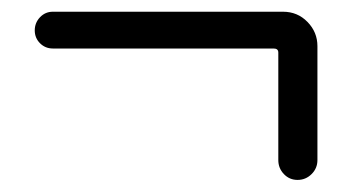

<svg xmlns="http://www.w3.org/2000/svg" viewBox="-20 -418 589 321"><path d="M445.3 -150.4V-330.1Q445.3 -336.9 437.5 -336.9H68.4Q55.7 -336.9 46.9 -345.7Q38.1 -354.5 38.1 -367.2Q38.1 -379.9 46.9 -389.2Q55.7 -398.4 68.4 -398.4H453.1Q477.5 -398.4 494.1 -381.3Q510.7 -364.3 510.7 -340.8V-150.4Q510.7 -136.7 501 -127Q491.2 -117.2 477.5 -117.2Q463.9 -117.2 454.6 -127Q445.3 -136.7 445.3 -150.4Z"/></svg>

Font: Gen Jyuu Gothic P Normal
Style: Regular
Weight: 300
Designer: [Source Han Sans]
Ryoko NISHIZUKA  (kana & ideographs); Paul D. Hunt (Latin, Greek & Cyrillic); Wenlong ZHANG  (bopomofo
Version: Version 1.002.20150607